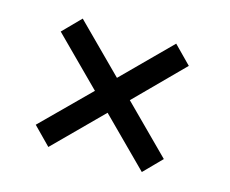

<svg xmlns="http://www.w3.org/2000/svg" viewBox="-69 -556 731 611"><g transform="rotate(15 296.5 -250.5)"><path d="M134 -39 77 -97 231 -250 77 -404 134 -462 288 -308 442 -462 499 -404 346 -250 499 -97 442 -39 288 -193Z"/></g></svg>

Font: Atkinson Hyperlegible
Style: Italic
Weight: 400
Italic angle: -12°
Designer: Elliott Scott, Megan Eiswerth, Linus Boman, Theodore Petrosky
Foundry: Braille Institute
Version: Version 1.006; ttfautohint (v1.8.3)